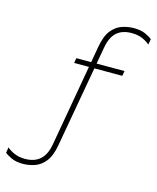

<svg xmlns="http://www.w3.org/2000/svg" viewBox="-147 -785 851 1040"><g transform="rotate(15 278.0 -265.0)"><path d="M209 -432 214 -460H484L479 -432ZM212 23 313 -551Q324 -614 350 -645.5Q376 -677 409 -687.5Q442 -698 474 -698Q513 -698 539.5 -686Q566 -674 577 -663L571 -632Q555 -647 529 -658Q503 -669 469 -669Q417 -669 386 -642Q355 -615 344 -553L242 21Q231 83 205.5 114.5Q180 146 147 157Q114 168 81 168Q42 168 16 155.5Q-10 143 -21 133L-16 102Q1 117 26.5 128Q52 139 86 139Q139 139 170.5 110.5Q202 82 212 23Z"/></g></svg>

Font: Roundo Variable
Style: Regular
Weight: 200
Designer: Shiva Nallaperumal
Foundry: Indian Type Foundry
Version: Version 2.000